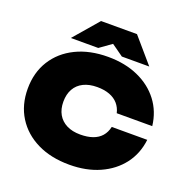

<svg xmlns="http://www.w3.org/2000/svg" viewBox="-168 -1140 1285 1316"><g transform="rotate(20 474.5 -482.0)"><path d="M922 -325Q910 -222 851.5 -145Q793 -68 697 -25Q601 18 477 18Q343 18 243 -31Q143 -80 87.5 -168.5Q32 -257 32 -375Q32 -493 87.5 -581.5Q143 -670 243 -719Q343 -768 477 -768Q601 -768 697 -725Q793 -682 851.5 -605Q910 -528 922 -425H663Q654 -464 630 -491.5Q606 -519 567.5 -533.5Q529 -548 477 -548Q419 -548 377.5 -527.5Q336 -507 314 -468Q292 -429 292 -375Q292 -321 314 -282.5Q336 -244 377.5 -223Q419 -202 477 -202Q529 -202 567.5 -215.5Q606 -229 630 -256.5Q654 -284 663 -325ZM346 -982H608L763 -802H563L417 -906H537L391 -802H191Z"/></g></svg>

Font: Unbounded Black
Style: Regular
Weight: 900
Designer: Luke Prowse, Jean-Baptiste Morizot, Fátima Lázaro, Florian Runge
Foundry: NaN
Version: Version 1.701;gftools[0.9.28.dev5+ged2979d]